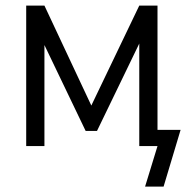

<svg xmlns="http://www.w3.org/2000/svg" viewBox="-20 -528 678 694"><path d="M310.1 -146.5 483.4 -507.8H549.3V-58.6H632.8L571.3 146.5H504.4L549.3 0H483.4V-370.6L330.6 -54.7H289.6L140.6 -365.2V0H74.7V-507.8H140.6Z"/></svg>

Font: Giphurs Light
Style: Regular
Weight: 300
Version: Version 0.920; ttfautohint (v1.8.4.7-5d5b)